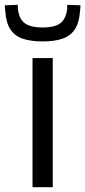

<svg xmlns="http://www.w3.org/2000/svg" viewBox="-72 -777 354 797"><path d="M63 0V-536H147V0ZM105 -605Q57 -605 23.5 -616Q-10 -627 -28.5 -654.5Q-47 -682 -50 -731Q-51 -737 -51.5 -743Q-52 -749 -52 -755L2 -757Q2 -753 2 -749Q2 -745 2 -742Q5 -714 16 -696.5Q27 -679 49 -671Q71 -663 105 -663Q139 -663 160.5 -671Q182 -679 193 -696.5Q204 -714 207 -741Q207 -745 207 -749Q207 -753 207 -757L262 -755Q262 -749 261.5 -742.5Q261 -736 260 -730Q257 -684 239.5 -656.5Q222 -629 189 -617Q156 -605 105 -605Z"/></svg>

Font: Georama ExtraCondensed Thin
Style: Regular
Weight: 400
Version: Version 1.001